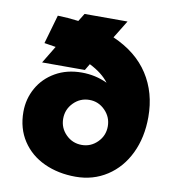

<svg xmlns="http://www.w3.org/2000/svg" viewBox="-87 -854 824 937"><g transform="rotate(10 325.0 -385.0)"><path d="M415 -692Q532 -641 591 -550Q650 -459 650 -338Q650 -237 612 -158Q574 -79 505.5 -34.5Q437 10 350 10Q264 10 194.5 -22Q125 -54 85 -115Q45 -176 45 -258Q45 -322 75.5 -376.5Q106 -431 162.5 -463.5Q219 -496 293 -496Q361 -496 420 -468Q388 -511 324 -543L305 -511H93L145 -597L88 -606L129 -749Q179 -748 232 -741L256 -780H469ZM463 -259Q463 -305 430.5 -338Q398 -371 353 -371Q307 -371 274.5 -338Q242 -305 242 -259Q242 -213 274.5 -180.5Q307 -148 353 -148Q398 -148 430.5 -180.5Q463 -213 463 -259Z"/></g></svg>

Font: Mantou Sans
Style: Regular
Weight: 400
Designer: Mant0u / artakana
Foundry: Mant0u / artakana
Version: Version 1.001;October 22, 2023;FontCreator 14.0.0.2901 64-bi